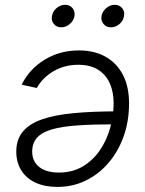

<svg xmlns="http://www.w3.org/2000/svg" viewBox="-20 -752 590 783"><path d="M302.2 -546.4Q364.3 -546.4 410.2 -520.8Q456.1 -495.1 481.2 -447Q506.3 -398.9 506.3 -330.1Q506.3 -258.3 484.4 -196.3Q462.4 -134.3 422.6 -87.9Q382.8 -41.5 329.6 -15.6Q276.4 10.3 214.4 10.3Q162.1 10.3 124.5 -7.3Q86.9 -24.9 66.7 -57.4Q46.4 -89.8 46.4 -133.8Q46.4 -182.6 72.5 -214.6Q98.6 -246.6 150.4 -264.9Q202.1 -283.2 279.8 -290.5Q357.4 -297.9 460 -297.9L452.1 -245.1Q361.8 -245.1 297.4 -240.7Q232.9 -236.3 191.7 -224.4Q150.4 -212.4 130.9 -190.4Q111.3 -168.5 111.3 -133.3Q111.3 -94.2 139.6 -71.3Q168 -48.3 220.2 -48.3Q275.4 -48.3 317.1 -73Q358.9 -97.7 387 -138.7Q415 -179.7 429.2 -230Q443.4 -280.3 443.4 -331.1Q443.4 -376 428.2 -411.1Q413.1 -446.3 381.1 -467Q349.1 -487.8 298.8 -487.8Q243.2 -487.8 198.5 -461.7Q153.8 -435.5 129.9 -393.1L68.4 -406.7Q99.1 -469.7 161.4 -508.1Q223.6 -546.4 302.2 -546.4ZM432.6 -640.6Q413.6 -640.6 402.3 -654.1Q391.1 -667.5 394 -686.5Q397.5 -705.6 413.3 -719Q429.2 -732.4 447.8 -732.4Q466.8 -732.4 478 -719Q489.3 -705.6 485.8 -686.5Q482.9 -667.5 467.3 -654.1Q451.7 -640.6 432.6 -640.6ZM230 -640.6Q210.9 -640.6 199.7 -654.1Q188.5 -667.5 191.9 -686.5Q194.8 -705.6 210.7 -719Q226.6 -732.4 245.6 -732.4Q264.6 -732.4 275.6 -719Q286.6 -705.6 283.7 -686.5Q280.3 -667.5 264.6 -654.1Q249 -640.6 230 -640.6Z"/></svg>

Font: Inter 20pt Light
Style: Italic
Weight: 300
Italic angle: -9.3988°
Version: Version 4.001;git-66647c0bb